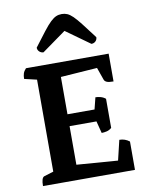

<svg xmlns="http://www.w3.org/2000/svg" viewBox="-96 -965 806 1034"><g transform="rotate(-10 307.0 -447.5)"><path d="M54 0Q54 -45 70 -51L122 -67V-570L54 -586Q54 -603 58 -615.5Q62 -628 74 -641H526V-489Q500 -489 489 -494Q478 -499 475 -508L451 -576L251 -562V-358H399L415 -422Q428 -422 443 -418Q458 -414 470 -404V-245Q458 -234 443 -230.5Q428 -227 415 -227L398 -293H251V-82L476 -65L502 -174Q533 -174 557 -155V0ZM314 -895Q330 -895 344 -889Q358 -883 374.5 -867Q391 -851 415 -820Q439 -789 476 -740Q476 -727 467 -718Q458 -709 444 -709L313 -803L182 -709Q169 -709 159.5 -718Q150 -727 150 -740Q187 -789 211 -820Q235 -851 252 -867Q269 -883 283 -889Q297 -895 314 -895Z"/></g></svg>

Font: Petrona
Style: Bold
Weight: 700
Designer: Ringo R. Seeber
Foundry: Ringo R. Seeber
Version: Version 2.001; ttfautohint (v1.8.3)